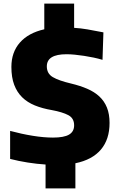

<svg xmlns="http://www.w3.org/2000/svg" viewBox="-20 -901 653 1062"><path d="M232 9Q184 6 133.5 -2Q83 -10 36 -22V-177Q99 -160 160.5 -150Q222 -140 273 -140Q334 -140 362 -156.5Q390 -173 390 -208Q390 -247 358 -264Q326 -281 267 -292Q214 -301 172.5 -318Q131 -335 102.5 -363Q74 -391 58.5 -432Q43 -473 43 -531Q43 -612 90 -665.5Q137 -719 225 -739V-881H390V-747Q425 -745 463.5 -738.5Q502 -732 552 -722L547 -570Q524 -577 498 -582.5Q472 -588 445.5 -592Q419 -596 394 -598.5Q369 -601 348 -601Q239 -601 239 -534Q239 -494 272 -474.5Q305 -455 373 -439Q423 -427 462.5 -410Q502 -393 529.5 -367.5Q557 -342 571.5 -306Q586 -270 586 -221Q586 -130 538 -73.5Q490 -17 397 2V141H232Z"/></svg>

Font: Encode Sans Narrow
Style: ExtraBold
Weight: 800
Designer: Pablo Impallari, Andres Torresi
Foundry: Pablo Impallari, Andres Torresi
Version: Version 1.000; ttfautohint (v1.00) -l 8 -r 50 -G 200 -x 14 -